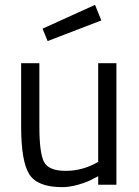

<svg xmlns="http://www.w3.org/2000/svg" viewBox="-20 -760 571 790"><path d="M459 -500V0H384V-35L363 -24Q342 -12 305 -1Q268 10 236 10Q134 10 100.5 -43Q67 -96 67 -239Q67 -239 67 -500H142V-240Q142 -131 161 -94Q180 -57 250.5 -57Q321 -57 384 -94V-500ZM155 -642 371 -740 397 -676 176 -591Z"/></svg>

Font: Titillium-CLs Web
Style: CLs-Regular
Weight: 400
Version: Version 1.002;PS 57.000;hotconv 1.0.70;makeotf.lib2.5.55311